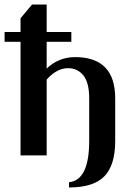

<svg xmlns="http://www.w3.org/2000/svg" viewBox="-25 -680 583 840"><path d="M276.9 140.1V117.2Q365.2 108.4 365.2 -63V-250Q365.2 -319.3 339.4 -350.6Q313.5 -381.8 272.9 -381.8Q223.6 -381.8 179.2 -332V0H64.9V-497.1H-4.9V-540H64.9V-600.1L115.2 -660.2H179.2V-540H287.1V-497.1H179.2V-379.9Q201.2 -402.3 233.6 -416.3Q266.1 -430.2 303.2 -430.2Q479 -430.2 479 -250V-63Q479 42.5 431.6 91.3Q384.3 140.1 276.9 140.1Z"/></svg>

Font: El Messiri SemiBold
Style: Regular
Weight: 600
Designer: Mohamed Gaber
Foundry: Kief Type Foundry
Version: Version 2.007;PS 002.007;hotconv 1.0.88;makeotf.lib2.5.64775